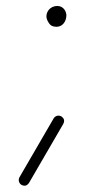

<svg xmlns="http://www.w3.org/2000/svg" viewBox="-20 -501 333 630"><path d="M132.3 -447.3C132.3 -440.9 134.8 -434.1 140.1 -425.8C145 -417.5 153.3 -413.1 165.5 -413.1C185.5 -413.1 197.8 -431.2 197.8 -450.7C197.8 -462.4 189 -481.4 168 -481.4C146.5 -481.4 132.3 -464.8 132.3 -447.3ZM50.3 105.5C53.7 107.4 57.1 108.4 60.5 108.4C65.9 108.4 70.8 105.5 75.2 99.1L187.5 -94.2C189.5 -97.7 190.4 -101.1 190.4 -104.5C190.4 -109.9 187.5 -114.7 181.2 -119.1C178.2 -120.6 175.3 -121.6 172.4 -121.6C168.9 -121.6 161.6 -121.1 156.2 -112.8L43.9 80.6C42.5 83.5 41.5 86.4 41.5 89.4C41.5 92.8 42 100.1 50.3 105.5Z"/></svg>

Font: Mikhak ExtraLight
Style: Regular
Weight: 200
Designer: Amin Abedi
Version: Version 3.2